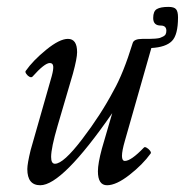

<svg xmlns="http://www.w3.org/2000/svg" viewBox="-20 -530 542 563"><path d="M98.1 13.2Q60.1 13.2 60.1 -34.2Q60.1 -49.8 69.8 -89.8L131.8 -307.1Q137.2 -327.1 136 -336.2Q134.8 -345.2 126 -345.2Q110.8 -345.2 75.2 -305.2Q71.8 -302.2 66.7 -304.7Q61.5 -307.1 57.4 -313Q53.2 -318.8 55.2 -321.8Q77.1 -353 116 -384.5Q154.8 -416 179.2 -416Q206.1 -416 206.1 -377Q206.1 -358.9 193.8 -314L148.9 -161.1Q129.9 -96.2 129.9 -69.8Q129.9 -49.8 141.1 -49.8Q166 -49.8 220.9 -121.8Q275.9 -193.8 313 -264.2Q341.8 -314.9 369.1 -403.8Q372.6 -416 397.9 -416Q411.6 -416 418.2 -416Q424.8 -416 434.8 -416.7Q444.8 -417.5 449.2 -418.9Q453.6 -420.4 458.7 -423.1Q463.9 -425.8 465.8 -429.9Q467.8 -434.1 467.8 -439.9Q467.8 -455.1 451.2 -455.1Q429.2 -455.1 429.2 -477.1Q429.2 -497.1 439.9 -503.4Q450.7 -509.8 474.1 -509.8Q490.7 -509.8 496.3 -502.9Q502 -496.1 502 -479Q502 -427.7 484.1 -409.7Q466.3 -391.6 423.8 -389.2L346.2 -117.2Q329.1 -58.1 346.2 -58.1Q364.3 -58.1 401.9 -97.2Q404.3 -100.1 409.9 -96.9Q415.5 -93.8 419.7 -88.4Q423.8 -83 421.9 -80.1Q398.4 -47.4 359.6 -17.1Q320.8 13.2 293.9 13.2Q267.1 13.2 267.1 -27.8Q267.1 -50.8 278.8 -94.2L309.1 -198.2Q162.6 13.2 98.1 13.2Z"/></svg>

Font: Junicode SmCond
Style: Italic
Weight: 400
Width: 4
Italic angle: -11°
Designer: Peter S. Baker
Version: Version 2.206